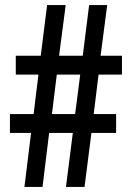

<svg xmlns="http://www.w3.org/2000/svg" viewBox="-20 -734 515 754"><path d="M367 -441 348 -286H436V-212H339L312 0H239L266 -212H173L147 0H76L102 -212H19V-286H112L131 -441H42V-515H140L165 -714H238L212 -515H305L330 -714H401L375 -515H459V-441ZM184 -286H275L295 -441H203Z"/></svg>

Font: Noto Sans Thai ExtCond Med
Style: Regular
Weight: 500
Width: 2
Designer: Monotype Design Team
Foundry: Monotype Imaging Inc.
Version: Version 2.002; ttfautohint (v1.8.4.7-5d5b)